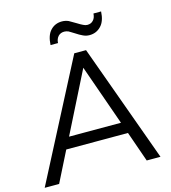

<svg xmlns="http://www.w3.org/2000/svg" viewBox="-131 -1014 994 1118"><g transform="rotate(-15 366.5 -455.0)"><path d="M614 0 550 -183H178L86 0H-1L368 -712H439L697 0ZM213 -251H526L397 -617ZM247 -794Q250 -853 277 -881Q304 -910 346 -910Q366 -910 385 -902Q393 -897 404 -891Q415 -885 428 -877Q438 -871 445.5 -866.5Q453 -862 460 -859Q473 -852 485 -852Q508 -852 521 -867Q534 -880 536 -907H582Q579 -849 552 -821Q524 -791 482 -791Q461 -791 443 -800Q425 -808 401 -824Q390 -831 381.5 -836Q373 -841 368 -844Q355 -849 344 -849Q322 -849 308 -835Q293 -819 292 -794Z"/></g></svg>

Font: PRinguin Sans
Style: Italic
Weight: 400
Designer: Vernon Adams
Foundry: Vernon Adams
Version: ""